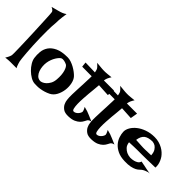

<svg xmlns="http://www.w3.org/2000/svg" viewBox="-12 -1366 2010 2010"><g transform="rotate(45 993.5 -361.0)"><path d="M37.1 27.3Q46.9 12.7 52.7 0Q58.6 -12.7 62.5 -21.5Q66.4 -32.2 68.4 -41Q69.3 -46.9 69.3 -75.2Q69.3 -103.5 67.9 -146.5Q66.4 -189.5 64.9 -243.2Q63.5 -296.9 61 -352.5Q58.6 -408.2 56.2 -460.9Q53.7 -513.7 51.8 -556.2Q49.8 -598.6 47.9 -626Q45.9 -653.3 44.9 -657.2Q43 -663.1 38.1 -668.9Q28.3 -680.7 4.9 -691.4Q54.7 -704.1 81.1 -711.9Q96.7 -715.8 108.4 -719.7Q119.1 -723.6 129.9 -727.5Q138.7 -731.4 149.4 -736.8Q160.2 -742.2 168.9 -749Q164.1 -720.7 161.1 -694.3Q158.2 -668 156.2 -645.5Q154.3 -620.1 154.3 -596.7Q149.4 -548.8 148.9 -492.7Q148.4 -436.5 149.4 -378.9Q150.4 -321.3 153.3 -266.6Q156.2 -211.9 159.7 -167.5Q163.1 -123 166.5 -92.3Q169.9 -61.5 171.9 -52.7Q175.8 -38.1 179.7 -24.4Q183.6 -12.7 188.5 0.5Q193.4 13.7 200.2 21.5H105.5Q92.8 21.5 81.1 22.5Q70.3 23.4 58.6 24.4Q46.9 25.4 37.1 27.3Z M497.1 -437.5Q522.5 -437.5 549.8 -428.2Q577.1 -418.9 602.5 -404.8Q627.9 -390.6 648.9 -374.5Q669.9 -358.4 683.6 -343.8Q708 -317.4 717.3 -272.9Q726.6 -228.5 720.7 -182.1Q714.8 -135.7 693.4 -94.7Q671.9 -53.7 633.8 -34.2Q606.4 -20.5 580.1 -12.7Q553.7 -4.9 529.3 -1Q504.9 2.9 483.4 2.9Q461.9 2.9 446.3 2Q417 0 385.3 -18.6Q353.5 -37.1 325.7 -64.5Q297.9 -91.8 278.3 -124.5Q258.8 -157.2 254.9 -186.5Q249 -226.6 252.9 -270.5Q256.8 -314.5 281.7 -351.6Q306.6 -388.7 357.9 -413.1Q409.2 -437.5 497.1 -437.5ZM464.8 -58.6Q475.6 -56.6 494.1 -64Q512.7 -71.3 530.8 -87.9Q548.8 -104.5 563 -130.4Q577.1 -156.2 580.1 -193.4Q583 -229.5 580.6 -259.8Q578.1 -290 571.3 -313Q564.5 -335.9 555.7 -350.6Q546.9 -365.2 537.1 -371.1Q520.5 -379.9 497.1 -385.3Q473.6 -390.6 457 -382.8Q449.2 -378.9 437.5 -366.2Q425.8 -353.5 414.1 -334.5Q402.3 -315.4 393.1 -291Q383.8 -266.6 379.9 -240.2Q376 -213.9 378.4 -183.6Q380.9 -153.3 390.6 -126.5Q400.4 -99.6 418.5 -80.6Q436.5 -61.5 464.8 -58.6Z M755.9 -615.2Q785.2 -612.3 805.2 -610.4Q825.2 -608.4 837.9 -607.4Q852.5 -606.4 861.3 -606.4Q870.1 -605.5 884.8 -606.4Q897.5 -607.4 918 -608.9Q938.5 -610.4 969.7 -614.3Q962.9 -604.5 959 -597.2Q955.1 -589.8 952.1 -584L946.3 -572.3Q944.3 -566.4 942.4 -560.5Q940.4 -555.7 939 -548.8Q937.5 -542 936.5 -534.2H1086.9L1073.2 -455.1L935.5 -462.9Q930.7 -413.1 928.7 -385.7Q926.8 -358.4 924.8 -345.7L922.9 -328.1Q919.9 -291 917 -247.6Q914.1 -204.1 915 -167Q916 -129.9 921.9 -105Q927.7 -80.1 942.4 -80.1Q957 -80.1 969.7 -87.9Q982.4 -95.7 991.7 -106.4Q1001 -117.2 1005.9 -128.4Q1010.7 -139.6 1010.7 -145.5Q1010.7 -151.4 1007.8 -159.2Q1002.9 -173.8 990.2 -196.3Q1018.6 -189.5 1040 -182.6Q1050.8 -178.7 1059.6 -174.8Q1069.3 -170.9 1082 -166Q1092.8 -161.1 1109.4 -154.3Q1126 -147.5 1148.4 -137.7Q1127 -133.8 1117.2 -125Q1111.3 -121.1 1108.4 -116.2Q1101.6 -105.5 1092.8 -87.4Q1084 -69.3 1066.4 -51.8Q1048.8 -34.2 1019 -20.5Q989.3 -6.8 939.5 -4.9Q887.7 -2.9 860.8 -22.5Q834 -42 821.8 -67.9Q809.6 -93.8 807.6 -119.1Q805.7 -144.5 804.7 -153.3Q803.7 -162.1 804.7 -197.3Q805.7 -232.4 807.6 -274.9Q809.6 -317.4 811.5 -356.9Q813.5 -396.5 813.5 -415Q813.5 -424.8 814.5 -435.5Q814.5 -444.3 814.9 -454.6Q815.4 -464.8 815.4 -474.6L673.8 -475.6L668 -531.2L810.5 -527.3Q808.6 -538.1 806.2 -547.4Q803.7 -556.6 801.8 -562.5Q798.8 -569.3 795.9 -574.2Q792 -579.1 787.1 -585Q782.2 -589.8 774.4 -597.7Q766.6 -605.5 755.9 -615.2Z M1096.7 -615.2Q1126 -612.3 1146 -610.4Q1166 -608.4 1178.7 -607.4Q1193.4 -606.4 1202.1 -606.4Q1210.9 -605.5 1225.6 -606.4Q1238.3 -607.4 1258.8 -608.9Q1279.3 -610.4 1310.5 -614.3Q1303.7 -604.5 1299.8 -597.2Q1295.9 -589.8 1293 -584L1287.1 -572.3Q1285.2 -566.4 1283.2 -560.5Q1281.2 -555.7 1279.8 -548.8Q1278.3 -542 1277.3 -534.2H1427.7L1414.1 -455.1L1276.4 -462.9Q1271.5 -413.1 1269.5 -385.7Q1267.6 -358.4 1265.6 -345.7L1263.7 -328.1Q1260.7 -291 1257.8 -247.6Q1254.9 -204.1 1255.9 -167Q1256.8 -129.9 1262.7 -105Q1268.6 -80.1 1283.2 -80.1Q1297.9 -80.1 1310.5 -87.9Q1323.2 -95.7 1332.5 -106.4Q1341.8 -117.2 1346.7 -128.4Q1351.6 -139.6 1351.6 -145.5Q1351.6 -151.4 1348.6 -159.2Q1343.8 -173.8 1331.1 -196.3Q1359.4 -189.5 1380.9 -182.6Q1391.6 -178.7 1400.4 -174.8Q1410.2 -170.9 1422.9 -166Q1433.6 -161.1 1450.2 -154.3Q1466.8 -147.5 1489.3 -137.7Q1467.8 -133.8 1458 -125Q1452.1 -121.1 1449.2 -116.2Q1442.4 -105.5 1433.6 -87.4Q1424.8 -69.3 1407.2 -51.8Q1389.6 -34.2 1359.9 -20.5Q1330.1 -6.8 1280.3 -4.9Q1228.5 -2.9 1201.7 -22.5Q1174.8 -42 1162.6 -67.9Q1150.4 -93.8 1148.4 -119.1Q1146.5 -144.5 1145.5 -153.3Q1144.5 -162.1 1145.5 -197.3Q1146.5 -232.4 1148.4 -274.9Q1150.4 -317.4 1152.3 -356.9Q1154.3 -396.5 1154.3 -415Q1154.3 -424.8 1155.3 -435.5Q1155.3 -444.3 1155.8 -454.6Q1156.2 -464.8 1156.2 -474.6L1014.6 -475.6L1008.8 -531.2L1151.4 -527.3Q1149.4 -538.1 1147 -547.4Q1144.5 -556.6 1142.6 -562.5Q1139.6 -569.3 1136.7 -574.2Q1132.8 -579.1 1127.9 -585Q1123 -589.8 1115.2 -597.7Q1107.4 -605.5 1096.7 -615.2Z M1703.1 -157.2Q1730.5 -157.2 1753.9 -163.1Q1773.4 -168 1791.5 -179.2Q1809.6 -190.4 1815.4 -212.9Q1835 -209 1848.6 -206.5Q1862.3 -204.1 1872.1 -202.1Q1882.8 -199.2 1890.6 -198.2Q1898.4 -196.3 1909.2 -194.3Q1918.9 -192.4 1933.1 -189.9Q1947.3 -187.5 1966.8 -183.6Q1952.1 -185.5 1937 -180.7Q1921.9 -175.8 1908.2 -169.9Q1892.6 -163.1 1878.9 -153.3Q1870.1 -147.5 1858.9 -135.7Q1847.7 -124 1827.1 -113.3Q1806.6 -102.5 1772.9 -95.2Q1739.3 -87.9 1686.5 -89.8Q1623 -91.8 1580.1 -112.8Q1537.1 -133.8 1510.7 -164.6Q1484.4 -195.3 1472.7 -231.4Q1460.9 -267.6 1460 -298.8Q1459 -330.1 1478.5 -364.3Q1498 -398.4 1533.7 -426.8Q1569.3 -455.1 1620.1 -473.1Q1670.9 -491.2 1731.4 -491.2Q1766.6 -491.2 1796.4 -482.9Q1826.2 -474.6 1851.1 -460.9Q1876 -447.3 1894.5 -430.2Q1913.1 -413.1 1925.8 -395.5Q1938.5 -377 1947.3 -356.4Q1955.1 -338.9 1960 -316.4Q1964.8 -293.9 1962.9 -270.5Q1888.7 -268.6 1843.3 -267.6Q1797.9 -266.6 1772.5 -266.6H1728.5H1695.3Q1677.7 -266.6 1649.4 -265.6Q1621.1 -264.6 1580.1 -262.7Q1585 -223.6 1605 -202.6Q1625 -181.6 1647.5 -170.9Q1672.9 -159.2 1703.1 -157.2ZM1615.2 -333Q1646.5 -331.1 1667.5 -330.1Q1688.5 -329.1 1702.1 -328.1Q1716.8 -327.1 1725.6 -327.1H1750Q1774.4 -327.1 1840.8 -330.1Q1837.9 -373 1822.8 -395.5Q1807.6 -418 1791 -428.7Q1771.5 -440.4 1748 -442.4Q1684.6 -441.4 1653.8 -416Q1623 -390.6 1615.2 -333Z"/></g></svg>

Font: Irish Grover
Style: Regular
Weight: 400
Designer: Squid
Foundry: Font Diner, Inc DBA Sideshow
Version: Version 1.001